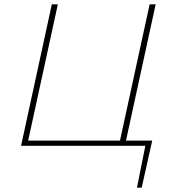

<svg xmlns="http://www.w3.org/2000/svg" viewBox="-20 -678 805 893"><path d="M688 -24 639 195H617L656 0H78L221 -658H249L111 -24H538L676 -658H704L566 -24Z"/></svg>

Font: Ysabeau Extralight
Style: Italic
Weight: 200
Italic angle: -12°
Designer: Christian Thalmann (Catharsis Fonts)
Version: Version 0.003